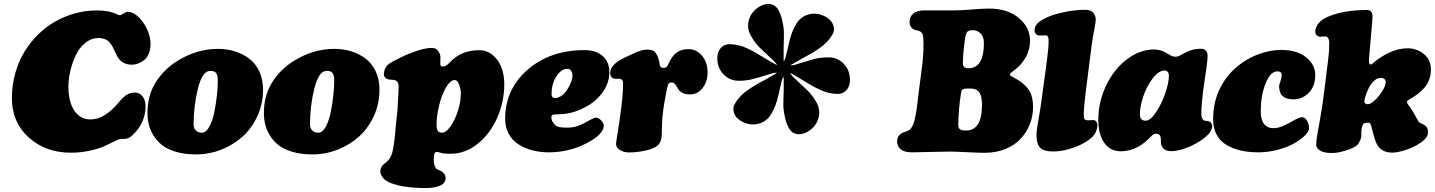

<svg xmlns="http://www.w3.org/2000/svg" viewBox="-20 -768 7356 984"><path d="M344.2 14.6Q213.4 14.6 127.2 -63.5Q41 -141.6 41 -264.2Q41 -331.1 58.1 -392.3Q75.2 -453.6 105 -502.4Q134.8 -551.3 175.8 -591.6Q216.8 -631.8 264.9 -658.7Q313 -685.5 366.2 -700Q419.4 -714.4 473.6 -714.4Q513.2 -714.4 539.3 -708.3Q565.4 -702.1 577.1 -696Q588.9 -689.9 593.3 -689.9Q599.1 -689.9 612.8 -698.7Q626.5 -707.5 636.7 -707.5Q659.7 -707.5 686.3 -684.1Q712.9 -660.6 732.2 -621.3Q751.5 -582 751.5 -542.5Q751.5 -513.7 741.9 -491.9Q732.4 -470.2 717.3 -458.7Q702.1 -447.3 686.5 -441.9Q670.9 -436.5 655.3 -436.5Q626.5 -436.5 606.4 -450.2Q589.8 -460.9 577.1 -486.3Q573.7 -492.7 567.6 -505.9Q561.5 -519 557.9 -526.6Q554.2 -534.2 546.9 -544.2Q539.6 -554.2 532 -559.6Q524.4 -564.9 512.5 -569.1Q500.5 -573.2 485.8 -573.2Q447.8 -573.2 416.7 -547.9Q385.7 -522.5 367.7 -483.6Q349.6 -444.8 340.1 -403.3Q330.6 -361.8 330.6 -324.2Q330.6 -246.1 361.1 -200.9Q391.6 -155.8 443.4 -155.8Q516.1 -155.8 589.4 -244.1Q611.8 -271.5 629.9 -282.5Q647.9 -293.5 671.4 -293.5Q695.8 -293.5 710.9 -273.7Q726.1 -253.9 726.1 -223.1Q726.1 -180.7 708.3 -142.3Q690.4 -104 659.2 -75.2Q639.2 -56.6 622.1 -56.6Q617.2 -56.6 594.7 -55.2Q588.9 -54.7 566.7 -43.7Q544.4 -32.7 516.8 -19.8Q489.3 -6.8 441.9 3.9Q394.5 14.6 344.2 14.6Z M735.8 -189.5Q735.8 -278.3 777.6 -345.2Q819.3 -412.1 887.2 -454.6Q987.3 -517.6 1097.2 -517.6Q1143.6 -517.6 1184.6 -504.6Q1225.6 -491.7 1258.1 -466.8Q1290.5 -441.9 1309.3 -401.1Q1328.1 -360.4 1328.1 -308.1Q1328.1 -236.8 1299.8 -174.3Q1271.5 -111.8 1224.1 -68.8Q1176.8 -25.9 1114.3 -1.2Q1051.8 23.4 984.4 23.4Q926.8 23.4 881.8 10Q836.9 -3.4 810.1 -24.7Q783.2 -45.9 765.9 -75Q748.5 -104 742.2 -131.8Q735.8 -159.7 735.8 -189.5ZM1015.1 -87.9Q1035.6 -87.9 1052.2 -117.4Q1068.8 -147 1077.9 -191.2Q1086.9 -235.4 1091.6 -278.3Q1096.2 -321.3 1096.2 -355.5Q1096.2 -382.8 1087.4 -393.8Q1078.6 -404.8 1059.1 -404.8Q1036.1 -404.8 1020.8 -381.3Q1005.4 -357.9 994.6 -315.4Q972.2 -225.6 972.2 -130.4Q972.2 -112.3 982.4 -100.6Q993.7 -87.9 1015.1 -87.9Z M1332.5 -189.5Q1332.5 -278.3 1374.3 -345.2Q1416 -412.1 1483.9 -454.6Q1584 -517.6 1693.8 -517.6Q1740.2 -517.6 1781.2 -504.6Q1822.3 -491.7 1854.7 -466.8Q1887.2 -441.9 1906 -401.1Q1924.8 -360.4 1924.8 -308.1Q1924.8 -236.8 1896.5 -174.3Q1868.2 -111.8 1820.8 -68.8Q1773.4 -25.9 1710.9 -1.2Q1648.4 23.4 1581.1 23.4Q1523.4 23.4 1478.5 10Q1433.6 -3.4 1406.7 -24.7Q1379.9 -45.9 1362.5 -75Q1345.2 -104 1338.9 -131.8Q1332.5 -159.7 1332.5 -189.5ZM1611.8 -87.9Q1632.3 -87.9 1648.9 -117.4Q1665.5 -147 1674.6 -191.2Q1683.6 -235.4 1688.2 -278.3Q1692.9 -321.3 1692.9 -355.5Q1692.9 -382.8 1684.1 -393.8Q1675.3 -404.8 1655.8 -404.8Q1632.8 -404.8 1617.4 -381.3Q1602.1 -357.9 1591.3 -315.4Q1568.8 -225.6 1568.8 -130.4Q1568.8 -112.3 1579.1 -100.6Q1590.3 -87.9 1611.8 -87.9Z M2204.1 67.4Q2206.1 80.1 2209.7 87.4Q2213.4 94.7 2214.8 95.7Q2216.3 96.7 2223.1 101.1Q2225.6 102.5 2234.6 106.2Q2243.7 109.9 2247.6 113.3Q2263.7 127 2263.7 144.5Q2263.7 171.4 2234.6 183.6Q2205.6 195.8 2163.1 195.8Q2115.2 195.8 2076.4 191.2Q2037.6 186.5 2024.9 183.1Q2012.2 179.7 1988.8 172.4Q1959 162.6 1944.1 144.8Q1929.2 127 1929.2 110.8Q1929.2 93.3 1940.9 79.6Q1944.3 75.2 1953.4 68.1Q1962.4 61 1967.8 55.7Q1986.8 36.6 1993.7 0Q2003.4 -51.3 2007.3 -111.8L2017.1 -204.1Q2022.9 -297.9 2022.9 -321.3Q2022.9 -334.5 2020.8 -341.3Q2018.6 -348.1 2009.8 -354.5Q2007.3 -356.4 2003.4 -357.4Q1999.5 -358.4 1996.6 -358.6Q1993.7 -358.9 1987.1 -359.4Q1980.5 -359.9 1978 -359.9Q1970.2 -360.4 1959.5 -365.7Q1947.3 -374 1947.3 -386.7Q1947.3 -399.4 1951.4 -410.2Q1955.6 -420.9 1960.2 -427.7Q1964.8 -434.6 1976.1 -442.4Q1987.3 -450.2 1993.9 -453.6Q2000.5 -457 2017.1 -465.1Q2033.7 -473.1 2040.5 -476.6Q2068.4 -491.2 2115 -506.8Q2161.6 -522.5 2192.9 -522.5Q2213.9 -522.5 2225.6 -507.1Q2237.3 -491.7 2237.3 -472.7Q2237.3 -466.8 2236.8 -457.5Q2236.3 -448.2 2236.6 -444.1Q2236.8 -439.9 2237.5 -435.1Q2238.3 -430.2 2241.2 -428.5Q2244.1 -426.8 2249 -426.8Q2255.9 -426.8 2262.5 -429.9Q2269 -433.1 2272.5 -436Q2275.9 -439 2284.2 -447.3Q2292.5 -455.6 2296.4 -459Q2351.1 -510.7 2435.1 -510.7Q2476.6 -510.7 2506.8 -484.4Q2537.1 -458 2550.8 -419.7Q2564.5 -381.3 2564.5 -337.4Q2564.5 -247.1 2528.3 -164.8Q2492.2 -82.5 2428.2 -31.2Q2364.3 20 2290 20Q2252 20 2236.8 14.6Q2226.1 10.7 2218.8 10.7Q2211.9 10.7 2209 14.2Q2206.1 17.6 2204.6 28.3Q2201.7 50.3 2204.1 67.4ZM2310.5 -357.9Q2287.1 -357.9 2264.9 -318.4Q2242.7 -278.8 2230 -225.3Q2217.3 -171.9 2217.3 -127.4Q2217.3 -107.9 2223.4 -97.9Q2229.5 -87.9 2245.1 -87.9Q2265.6 -87.9 2288.6 -119.9Q2311.5 -151.9 2326.7 -199.5Q2341.8 -247.1 2341.8 -289.6Q2341.8 -311 2333 -334.5Q2324.2 -357.9 2310.5 -357.9Z M2976.1 -511.2Q3038.1 -511.2 3072.8 -477.1Q3103 -447.8 3103 -397.9Q3103 -323.7 3039.1 -260.7Q3007.8 -230 2953.4 -206.1Q2898.9 -182.1 2837.9 -182.1Q2817.9 -182.1 2811.8 -179.2Q2805.7 -176.3 2805.7 -165.5Q2805.7 -148.9 2821.3 -131.3Q2832 -119.6 2846.9 -116.7Q2861.8 -113.8 2887.2 -113.8Q2916.5 -113.8 2942.6 -123Q2968.8 -132.3 3002.4 -152.3Q3024.4 -165 3033.7 -165Q3047.9 -165 3061.5 -150.4Q3074.2 -136.2 3074.2 -123.5Q3074.2 -102.1 3051.5 -78.9Q3028.8 -55.7 2987.8 -34.7Q2897 12.7 2792 12.7Q2747.1 12.7 2707.5 2.2Q2668 -8.3 2636.7 -28.6Q2605.5 -48.8 2587.2 -82.3Q2568.8 -115.7 2568.8 -158.2Q2568.8 -291 2655.8 -383.8Q2777.3 -511.2 2976.1 -511.2ZM2822.8 -265.6Q2865.2 -265.6 2897 -326.2Q2914.1 -358.4 2914.1 -381.3Q2914.1 -393.1 2908.2 -403.3Q2900.9 -415.5 2888.2 -415.5Q2854.5 -415.5 2829.1 -372.6Q2806.6 -335.9 2806.6 -284.2Q2806.6 -276.4 2811 -271Q2815.4 -265.6 2822.8 -265.6Z M3508.3 -516.1Q3549.8 -516.1 3578.1 -482.2Q3606.4 -448.2 3606.4 -397Q3606.4 -350.1 3581.1 -317.1Q3555.7 -284.2 3516.6 -284.2Q3495.6 -284.2 3481.2 -290.5Q3466.8 -296.9 3460.2 -305.7Q3453.6 -314.5 3448.7 -323.5Q3443.8 -332.5 3437.7 -338.9Q3431.6 -345.2 3422.4 -345.2Q3409.7 -345.2 3405 -336.2Q3400.4 -327.1 3392.6 -284.7Q3391.6 -280.3 3387.7 -258.3Q3383.8 -236.3 3382.8 -229.7Q3381.8 -223.1 3378.9 -202.4Q3376 -181.6 3375 -167.2Q3374 -152.8 3372.8 -129.2Q3371.6 -105.5 3371.6 -79.6Q3370.6 -31.7 3338.4 -13.7Q3316.9 -2 3279.1 5.6Q3241.2 13.2 3203.6 13.2Q3178.2 13.2 3157.7 1.2Q3137.2 -10.7 3137.2 -30.8Q3137.2 -38.1 3146.2 -92.3Q3155.3 -146.5 3164.3 -218.5Q3173.3 -290.5 3173.3 -340.3Q3173.3 -360.4 3159.7 -363.3Q3155.3 -364.3 3132.8 -364.3L3123 -366.2Q3118.7 -367.7 3115.7 -370.6Q3107.4 -378.9 3107.4 -394.5Q3107.4 -440.4 3191.4 -477.5Q3199.7 -481.4 3220.5 -491Q3241.2 -500.5 3248.8 -503.7Q3256.3 -506.8 3270.3 -510.3Q3284.2 -513.7 3297.4 -513.7Q3330.1 -513.7 3340.3 -497.1Q3357.4 -471.7 3360.4 -439Q3362.3 -419.9 3380.4 -419.9Q3390.1 -419.9 3395 -423.8Q3399.9 -427.7 3404.3 -438Q3415.5 -462.4 3428 -478.8Q3440.4 -495.1 3454.3 -502.9Q3468.3 -510.7 3480.5 -513.4Q3492.7 -516.1 3508.3 -516.1Z M4036.6 -433.1Q4043.5 -433.1 4052.7 -435.5Q4062 -438 4076.9 -443.1Q4091.8 -448.2 4104.5 -451.2Q4106.9 -451.7 4130.6 -459.2Q4154.3 -466.8 4176.5 -470.5Q4198.7 -474.1 4225.6 -474.1Q4272.5 -474.1 4304.2 -441.2Q4335.9 -408.2 4335.9 -358.4Q4335.9 -325.2 4318.1 -305.9Q4300.3 -286.6 4274.4 -286.6Q4252 -286.6 4229.2 -291.7Q4206.5 -296.9 4184.6 -306.9Q4162.6 -316.9 4148.2 -324.7Q4133.8 -332.5 4113.3 -345.2Q4092.8 -357.9 4087.9 -360.8Q4055.7 -379.9 4037.1 -390.6Q4030.8 -394 4030.3 -393.6Q4030.3 -393.1 4032.7 -388.7Q4036.1 -382.8 4042.7 -376Q4049.3 -369.1 4061.3 -358.2Q4073.2 -347.2 4082 -338.4Q4084 -336.4 4102.5 -319.6Q4121.1 -302.7 4135.5 -285.9Q4149.9 -269 4163.1 -245.6Q4187 -205.1 4174.1 -161.1Q4161.1 -117.2 4117.7 -91.8Q4086.9 -75.7 4062 -81.3Q4037.1 -86.9 4024.4 -108.9Q4010.3 -132.8 4003.2 -165Q3996.1 -197.3 3995.1 -215.8Q3994.1 -234.4 3995.4 -270.3Q3996.6 -306.2 3996.6 -308.1V-368.7Q3996.6 -374 3995.8 -374.3Q3995.1 -374.5 3992.2 -369.6Q3988.8 -363.8 3986.3 -354.5Q3983.9 -345.2 3980.7 -329.6Q3977.5 -314 3974.1 -301.8Q3973.6 -300.3 3968 -275.1Q3962.4 -250 3954.6 -229.5Q3946.8 -209 3933.6 -185.5Q3910.2 -144.5 3866.2 -133.5Q3822.3 -122.6 3778.3 -147.5Q3749.5 -164.1 3741.5 -190.4Q3733.4 -216.8 3746.6 -236.8Q3757.8 -256.3 3773.7 -273.4Q3789.6 -290.5 3809.3 -304.4Q3829.1 -318.4 3843 -326.9Q3856.9 -335.4 3877.9 -346.7Q3898.9 -357.9 3904.3 -360.8Q3933.6 -378.4 3956.1 -391.1Q3961.4 -394 3961.4 -394.5Q3961.4 -395 3956.1 -395Q3949.2 -395 3939.9 -392.6Q3930.7 -390.1 3915.3 -385Q3899.9 -379.9 3887.7 -377Q3884.8 -376.5 3861.3 -369.1Q3837.9 -361.8 3815.9 -357.9Q3793.9 -354 3767.1 -354Q3719.7 -354 3688 -387Q3656.2 -419.9 3656.2 -469.7Q3656.2 -502.9 3674.1 -522.2Q3691.9 -541.5 3717.8 -541.5Q3740.2 -541.5 3763.2 -536.4Q3786.1 -531.2 3807.9 -521Q3829.6 -510.7 3844.2 -502.9Q3858.9 -495.1 3878.9 -482.4Q3898.9 -469.7 3904.3 -466.8Q3916.5 -459.5 3934.6 -449.5Q3952.6 -439.5 3956.1 -437.5Q3961.9 -434.1 3961.9 -434.6Q3961.9 -435.1 3959.5 -439.5Q3956.1 -445.3 3949.5 -452.1Q3942.9 -459 3930.9 -469.7Q3918.9 -480.5 3910.2 -489.3Q3909.2 -490.2 3890.1 -507.8Q3871.1 -525.4 3856.9 -542.2Q3842.8 -559.1 3829.6 -582.5Q3805.7 -623 3818.4 -666.7Q3831.1 -710.4 3874.5 -735.8Q3905.3 -752 3930.2 -746.6Q3955.1 -741.2 3967.8 -719.2Q3981.9 -695.3 3989 -663.1Q3996.1 -630.9 3997.1 -612.8Q3998 -594.7 3997.1 -557.9Q3996.1 -521 3996.1 -520Q3996.1 -511.2 3996.1 -498Q3996.1 -484.9 3996.1 -475.8Q3996.1 -466.8 3996.1 -459.5Q3996.1 -454.1 3996.6 -453.9Q3997.1 -453.6 4000 -458.5Q4003.4 -464.8 4005.9 -473.6Q4008.3 -482.4 4012 -498.3Q4015.6 -514.2 4018.6 -525.9Q4019 -527.3 4024.7 -552.5Q4030.3 -577.6 4038.1 -598.4Q4045.9 -619.1 4059.1 -642.6Q4082.5 -683.6 4126.2 -694.6Q4169.9 -705.6 4213.9 -680.7Q4242.7 -664.1 4251 -637.5Q4259.3 -610.8 4246.1 -590.8Q4234.9 -571.3 4218.8 -554.2Q4202.6 -537.1 4183.1 -523.2Q4163.6 -509.3 4149.4 -500.7Q4135.3 -492.2 4114.3 -481Q4093.3 -469.7 4087.9 -466.8Q4067.4 -454.6 4036.6 -437Q4031.2 -434.1 4031.2 -433.6Q4031.2 -433.1 4036.6 -433.1Z M4844.7 8.8Q4823.7 8.8 4751 10.7Q4678.2 12.7 4653.8 12.7Q4614.3 12.7 4595.9 -3.2Q4577.6 -19 4577.6 -43Q4577.6 -72.8 4604.5 -86.9Q4608.9 -89.4 4618.4 -92.3Q4627.9 -95.2 4635.7 -99.4Q4643.6 -103.5 4649.9 -111.8Q4652.8 -116.2 4655.8 -121.8Q4658.7 -127.4 4661.1 -133.1Q4663.6 -138.7 4665.8 -147.5Q4668 -156.2 4669.4 -162.6Q4670.9 -168.9 4672.9 -180.2Q4674.8 -191.4 4676 -198.2Q4677.2 -205.1 4679 -218.8Q4680.7 -232.4 4681.6 -239.3Q4682.6 -246.1 4684.3 -261.5Q4686 -276.9 4687 -283.7L4706.1 -432.1Q4712.9 -485.4 4712.9 -543Q4712.9 -573.2 4710.2 -585.7Q4707.5 -598.1 4697.3 -606Q4690.9 -610.4 4679 -612.5Q4667 -614.7 4660.2 -619.1Q4641.6 -630.4 4641.6 -654.3Q4641.6 -683.1 4660.9 -699Q4680.2 -714.8 4719.2 -714.8H4875Q4905.8 -714.8 4962.4 -719.5Q5019 -724.1 5048.8 -724.1Q5142.6 -724.1 5200.7 -676.3Q5258.8 -628.4 5258.8 -559.1Q5258.8 -515.6 5239.3 -479Q5219.7 -442.4 5190.4 -418Q5185.5 -413.6 5174.8 -405.8Q5164.1 -397.9 5159.9 -393.6Q5155.8 -389.2 5155.8 -384.8Q5155.8 -381.8 5161.6 -378.2Q5167.5 -374.5 5179 -368.7Q5190.4 -362.8 5197.8 -357.9Q5239.3 -331.5 5256.8 -300.8Q5274.4 -270 5274.4 -219.2Q5274.4 -173.8 5258.1 -132.1Q5241.7 -90.3 5211.4 -57.4Q5181.2 -24.4 5133.3 -4.6Q5085.4 15.1 5027.3 15.1Q4997.1 15.1 4935.1 12Q4873 8.8 4844.7 8.8ZM4942.4 -418Q5022.5 -418 5022.5 -547.4Q5022.5 -579.6 5006.1 -596.4Q4989.7 -613.3 4964.8 -613.3Q4942.4 -613.3 4935.5 -602.8Q4928.7 -592.3 4925.3 -566.4Q4918 -510.7 4916.5 -486.8Q4914.6 -458 4914.6 -443.4Q4914.6 -418 4942.4 -418ZM4931.2 -99.1Q5012.7 -99.1 5012.7 -231Q5012.7 -274.9 4999.5 -293.9Q4986.3 -313 4959.5 -314Q4957.5 -314 4951.4 -314.2Q4945.3 -314.5 4942.4 -314.5Q4922.9 -314.5 4915 -310.5Q4907.2 -306.6 4905.3 -292.5Q4898.4 -247.1 4895.5 -212.9Q4891.1 -154.8 4891.1 -134.3Q4891.1 -125 4891.8 -119.9Q4892.6 -114.7 4896.2 -109.1Q4899.9 -103.5 4908.4 -101.3Q4917 -99.1 4931.2 -99.1Z M5320.8 -275.4 5341.8 -430.7Q5356.4 -539.1 5354 -564.9Q5352.1 -586.9 5340.8 -586.9Q5335 -586.9 5326.4 -586.4Q5317.9 -585.9 5310.1 -585.9Q5296.9 -585.9 5289.6 -593.3Q5282.2 -600.6 5282.2 -611.3Q5282.2 -634.3 5298.3 -649.4Q5314.5 -664.6 5349.6 -680.7Q5382.3 -695.3 5436.5 -706.5Q5490.7 -717.8 5543.9 -717.8Q5568.4 -717.8 5582 -703.6Q5595.7 -689.5 5595.7 -667.5Q5595.7 -652.8 5587.2 -610.4Q5578.6 -567.9 5575.2 -539.1L5543 -286.1Q5534.2 -214.4 5534.2 -176.8Q5534.2 -161.6 5539.1 -156.5Q5543.9 -151.4 5554.7 -151.4Q5564.5 -151.4 5575.2 -152.3Q5576.2 -152.3 5579.1 -152.6Q5582 -152.8 5583 -152.8Q5591.8 -152.8 5597.9 -145.3Q5604 -137.7 5604 -129.9Q5604 -101.6 5589.8 -80.1Q5575.7 -58.6 5537.1 -36.1Q5505.4 -18.1 5461.7 -4.9Q5418 8.3 5376.5 8.3Q5331.1 8.3 5312 -9.8Q5292 -29.3 5292 -74.2Q5292 -92.8 5294.9 -111.3Q5297.9 -129.9 5305.7 -174.8Q5313.5 -219.7 5320.8 -275.4Z M6192.4 -121.1Q6192.4 -92.8 6153.6 -62Q6114.7 -31.2 6065.9 -12.2Q6017.1 6.8 5984.4 6.8Q5956.5 6.8 5943.1 -6.3Q5929.7 -19.5 5929.7 -38.6Q5929.7 -57.1 5928.2 -65.4Q5923.8 -83 5906.2 -83Q5899.4 -83 5893.6 -80.1Q5887.7 -77.1 5884.3 -74Q5880.9 -70.8 5873.8 -63.5Q5866.7 -56.2 5861.8 -51.8Q5799.3 7.3 5723.6 7.3Q5669.9 7.3 5639.4 -35.9Q5608.9 -79.1 5608.9 -153.8Q5608.9 -246.1 5648.9 -329.8Q5689 -413.6 5755.6 -464.1Q5822.3 -514.6 5896 -514.6Q5909.2 -514.6 5923.3 -510.7Q5937.5 -506.8 5943.8 -503.9Q5950.2 -501 5964.6 -492.7Q5979 -484.4 5979.5 -483.9Q5991.2 -477.5 6004.9 -477.5Q6018.6 -477.5 6030.8 -485.4Q6058.6 -501.5 6076.2 -507.8Q6102.5 -518.1 6135.7 -518.1Q6149.9 -518.1 6159.4 -508.8Q6168.9 -499.5 6168.9 -482.9Q6168.9 -459.5 6162.6 -416Q6162.1 -412.1 6155.3 -366.7Q6148.4 -321.3 6145.8 -301Q6143.1 -280.8 6139.9 -245.4Q6136.7 -210 6136.7 -185.5Q6136.7 -162.6 6147 -153.3Q6150.4 -149.9 6153.6 -149.4Q6156.7 -148.9 6162.6 -148.7Q6168.5 -148.4 6175.3 -146.5Q6181.6 -144.5 6186 -139.6Q6189.5 -135.7 6191.4 -129.9Q6192.4 -125 6192.4 -121.1ZM5948.7 -406.7Q5918 -406.7 5887.5 -366.5Q5856.9 -326.2 5839.4 -273.9Q5821.8 -221.7 5821.8 -181.6Q5821.8 -149.4 5851.6 -149.4Q5875.5 -149.4 5904.1 -191.9Q5932.6 -234.4 5951.7 -289.3Q5970.7 -344.2 5970.7 -381.3Q5970.7 -391.1 5965.1 -398.9Q5959.5 -406.7 5948.7 -406.7Z M6544.9 -512.2Q6626.5 -512.2 6673.6 -474.6Q6720.7 -437 6720.7 -383.3Q6720.7 -326.7 6687.7 -292.7Q6654.8 -258.8 6608.4 -258.8Q6583.5 -258.8 6566.7 -267.1Q6549.8 -275.4 6543.7 -288.3Q6537.6 -301.3 6535.9 -316.2Q6534.2 -331.1 6540 -344.2Q6551.3 -378.9 6548.1 -390.6Q6544.9 -402.3 6526.4 -402.3Q6489.7 -402.3 6464.8 -336.9Q6441.4 -276.4 6441.4 -197.3Q6441.4 -154.3 6458.3 -132.8Q6475.1 -111.3 6504.4 -111.3Q6516.6 -111.3 6527.6 -113.3Q6538.6 -115.2 6552.7 -121.3Q6566.9 -127.4 6572.3 -129.9Q6577.6 -132.3 6595.7 -142.6Q6613.8 -152.8 6615.7 -153.8Q6642.1 -167.5 6652.3 -167.5Q6668.9 -167.5 6679 -148.4Q6689 -129.4 6689 -110.8Q6689 -95.2 6668.2 -74.2Q6647.5 -53.2 6614 -33.9Q6580.6 -14.6 6530.5 -1Q6480.5 12.7 6429.2 12.7Q6380.9 12.7 6341.1 3.9Q6301.3 -4.9 6268.1 -23.7Q6234.9 -42.5 6216.1 -76.2Q6197.3 -109.9 6197.3 -155.8Q6197.3 -238.3 6227.3 -304.2Q6257.3 -370.1 6307.6 -415.5Q6363.3 -465.3 6426.8 -488.8Q6490.2 -512.2 6544.9 -512.2Z M6766.1 -295.4 6786.6 -460.4Q6792.5 -507.8 6792.5 -546.4Q6792.5 -563 6786.9 -572.3Q6781.2 -581.5 6772.5 -581.5Q6769 -581.5 6759.3 -580.6Q6749.5 -579.6 6744.1 -579.6Q6736.3 -579.6 6728.5 -586.9Q6720.7 -594.2 6720.7 -604.5Q6720.7 -628.9 6738.8 -649.9Q6756.8 -670.9 6788.6 -683.6Q6869.6 -716.8 6986.3 -716.8Q7000.5 -716.8 7007.3 -708Q7014.2 -699.2 7014.2 -684.6Q7014.2 -672.4 7012.7 -655.5Q7011.2 -638.7 7008.5 -611.6Q7005.9 -584.5 7004.4 -562.5L6996.6 -471.2Q6995.1 -452.1 6997.3 -444.8Q6999.5 -437.5 7005.9 -437.5Q7007.8 -437.5 7011.7 -440.2Q7015.6 -442.9 7021.2 -448Q7026.9 -453.1 7029.8 -455.6Q7116.2 -520.5 7193.4 -520.5Q7240.7 -520.5 7277.1 -491.2Q7313.5 -461.9 7313.5 -412.6Q7313.5 -384.8 7305.2 -361.3Q7296.9 -337.9 7280.8 -319.3Q7264.6 -300.8 7246.8 -287.1Q7229 -273.4 7203.6 -258.8Q7190.4 -251.5 7190.4 -246.1Q7190.4 -238.8 7205.6 -219.7Q7219.2 -202.1 7244.6 -154.3Q7246.6 -150.4 7247.1 -149.4Q7247.6 -148.4 7249.5 -145.5Q7251.5 -142.6 7252.7 -141.6Q7253.9 -140.6 7256.1 -139.2Q7258.3 -137.7 7260.7 -136.7Q7270.5 -133.3 7281.2 -126.5Q7285.2 -123.5 7286.1 -122.6Q7298.8 -111.3 7298.8 -90.3Q7298.8 -62.5 7261.5 -37.1Q7224.1 -11.7 7182.6 1.2Q7141.1 14.2 7117.2 14.2Q7090.8 14.2 7072.8 5.9Q7043.9 -7.8 7032.2 -38.1Q7023.9 -59.1 7017.3 -85.7Q7010.7 -112.3 7006.6 -125.2Q7002.4 -138.2 6996.6 -138.7Q6986.8 -139.6 6977.1 -138.2Q6967.8 -136.2 6964.4 -128.4Q6961.9 -122.6 6960.2 -116.7Q6958.5 -110.8 6957.8 -103.8Q6957 -96.7 6956.8 -93.3Q6956.5 -89.8 6956.8 -82Q6957 -74.2 6957 -73.2Q6957 -61.5 6949.2 -45.4Q6941.4 -29.3 6933.1 -22.5Q6917 -9.3 6877.2 3.4Q6837.4 16.1 6805.2 16.1Q6762.7 16.1 6744.1 2.9Q6725.6 -10.3 6725.6 -24.9Q6725.6 -46.4 6731.4 -79.3Q6737.3 -112.3 6747.8 -171.9Q6758.3 -231.4 6766.1 -295.4ZM6972.2 -248.5Q6972.2 -233.9 6990.7 -233.9Q7003.9 -233.9 7025.9 -254.2Q7047.9 -274.4 7064.7 -301.8Q7081.5 -329.1 7081.5 -346.2Q7081.5 -368.7 7056.2 -368.7Q7037.6 -368.7 7020.8 -352.5Q7003.9 -336.4 6993.9 -314.9Q6983.9 -293.5 6978 -274.9Q6972.2 -256.3 6972.2 -248.5Z"/></svg>

Font: Cooper* Black
Style: Italic
Weight: 900
Italic angle: -7°
Designer: Owen Earl
Foundry: indestructible type*
Version: Version 0.001